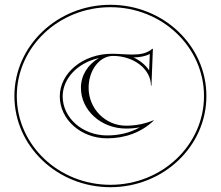

<svg xmlns="http://www.w3.org/2000/svg" viewBox="-20 -600 920 800"><path d="M229.1 -198.4C229.1 -101.9 317.4 -23.7 426.2 -23.7C501 -23.7 569 -48 621 -98L620 -99C583 -84 546.9 -76.3 505.3 -76.3C419.1 -76.3 349.2 -147 349.2 -234.1C349.2 -307.5 394.8 -367 451 -367C538.2 -367 609 -311.4 609 -243H611L617 -396L615 -397C592 -377 563.2 -372.7 531 -372.7C517.5 -372.7 503.6 -373.5 489.4 -374.3C474.4 -375.3 461.7 -376 446.6 -376C326.6 -376 229.1 -296.4 229.1 -198.4ZM536.3 -360.7C560.2 -361.1 584.3 -364.7 604.2 -375.1L601.5 -306.4C586.5 -329.2 563.6 -347.9 536.3 -360.7ZM391.9 -358.1C345.6 -330.5 317.2 -286.5 317.2 -234.1C317.2 -140.3 401.4 -64.3 505.3 -64.3C525.3 -64.3 544.4 -66.1 562.7 -69.5C521.3 -46.4 476.2 -35.7 426.2 -35.7C322.8 -35.7 241.1 -109.8 241.1 -198.4C241.1 -273 303.6 -338.3 391.9 -358.1ZM440 170C224.7 170 50 4.2 50 -200C50 -404.2 224.7 -570 440 -570C655.3 -570 830 -404.2 830 -200C830 4.2 655.3 170 440 170ZM440 -580C219.2 -580 40 -409.8 40 -200C40 9.8 219.2 180 440 180C660.8 180 840 9.8 840 -200C840 -409.8 660.8 -580 440 -580Z"/></svg>

Font: Sortefax
Style: Medium
Weight: 500
Designer: gluk
Foundry: gluk
Version: Version 0.261